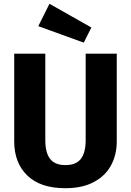

<svg xmlns="http://www.w3.org/2000/svg" viewBox="-20 -976 691 1013"><path d="M325 17Q193 17 124 -50Q55 -117 55 -230V-693H219V-237Q219 -170 244.5 -137.5Q270 -105 325 -105Q381 -105 406.5 -137.5Q432 -170 432 -237V-693H596V-230Q596 -159 565.5 -103Q535 -47 474 -15Q413 17 325 17ZM462 -831 422 -751 182 -838 241 -956Z"/></svg>

Font: Fira Sans BGR
Style: Bold
Weight: 700
Designer: bBox Type GmbH & Carrois Corporate GbR & Edenspiekermann AG
Foundry: bBox Type GmbH & Carrois Corporate GbR & Edenspiekermann AG
Version: Version 4.301